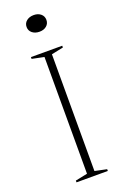

<svg xmlns="http://www.w3.org/2000/svg" viewBox="-172 -966 667 1020"><g transform="rotate(-20 161.5 -456.5)"><path d="M250 -708V-698L183 -684V-24L250 -10V0H73V-10L141 -24V-684L73 -698V-708ZM163 -913Q187 -913 202.5 -900Q218 -887 218 -866Q218 -845 202.5 -832Q187 -819 163 -819Q138 -819 122 -832Q106 -845 106 -866Q106 -887 122 -900Q138 -913 163 -913Z"/></g></svg>

Font: Kalnia ExtraLight
Style: Regular
Weight: 250
Designer: Frida Medrano
Foundry: Frida Medrano
Version: Version 1.105